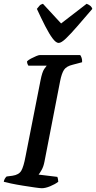

<svg xmlns="http://www.w3.org/2000/svg" viewBox="-30 -995 508 1015"><path d="M191 0Q182 0 154 -4Q126 -8 91.5 -13.5Q57 -19 28.5 -25Q0 -31 -10 -34Q-9 -43 -4 -51Q1 -59 5 -62L36 -66Q70 -71 82.5 -92.5Q95 -114 105 -168L184 -569Q193 -615 204 -630.5Q215 -646 217 -648H120Q118 -651 115.5 -656.5Q113 -662 113 -671Q120 -678 134 -685.5Q148 -693 161.5 -698.5Q175 -704 181 -704H394Q398 -699 401.5 -689Q405 -679 404 -666L355 -653Q321 -645 308.5 -626Q296 -607 288 -567L205 -140Q200 -114 190 -96.5Q180 -79 174 -72L273 -60Q275 -56 276.5 -48Q278 -40 278 -34Q261 -21 235.5 -10.5Q210 0 191 0ZM280 -768Q266 -768 248 -792Q230 -816 209 -857Q188 -898 165 -948Q172 -957 178.5 -964.5Q185 -972 197 -975L293 -871L428 -975Q454 -965 458 -948Q415 -898 379.5 -857Q344 -816 319 -792Q294 -768 280 -768Z"/></svg>

Font: Texturina SemiBold
Style: Italic
Weight: 600
Italic angle: -11°
Designer: Guillermo Torres Carreño
Foundry: Omnibus-Type
Version: Version 1.002; ttfautohint (v1.8.3)